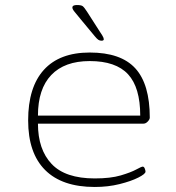

<svg xmlns="http://www.w3.org/2000/svg" viewBox="-20 -738 700 764"><path d="M357 6Q227 6 159.5 -61.5Q92 -129 92 -259Q92 -391 154.5 -460Q217 -529 337 -529Q461 -529 518.5 -466Q576 -403 576 -270Q576 -263 568 -254.5Q560 -246 551 -246H131Q131 -143 185.5 -85.5Q240 -28 357 -28Q420 -28 460.5 -40Q501 -52 522 -63.5Q543 -75 548 -75Q553 -75 556 -67.5Q559 -60 559 -55Q559 -46 530.5 -31.5Q502 -17 456 -5.5Q410 6 357 6ZM131 -278H538Q538 -390 489.5 -442.5Q441 -495 337 -495Q237 -495 184 -439.5Q131 -384 131 -278ZM384 -576Q377 -576 371.5 -579.5Q366 -583 357 -594L303 -659Q288 -678 278 -689.5Q268 -701 268 -708Q268 -718 286 -718Q303 -718 309 -713.5Q315 -709 326 -692L376 -614Q381 -607 387 -597Q393 -587 393 -582Q393 -576 384 -576Z"/></svg>

Font: Asap Expanded Thin
Style: Regular
Weight: 100
Width: 7
Designer: Pablo Cosgaya
Foundry: Omnibus-Type
Version: Version 3.001; ttfautohint (v1.8.4.7-5d5b)